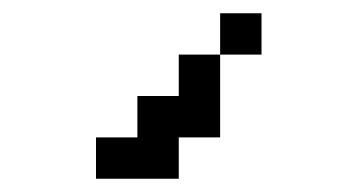

<svg xmlns="http://www.w3.org/2000/svg" viewBox="-20 -145 540 290"><path d="M375 -62.5V-125H312.5V-62.5H250V0H187.5V62.5H125V125H250V62.5H312.5Q312.5 62.5 312.5 -62.5Z"/></svg>

Font: Unifont
Style: Regular
Weight: 500
Version: Version 15.1.04